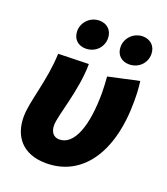

<svg xmlns="http://www.w3.org/2000/svg" viewBox="-134 -808 798 915"><g transform="rotate(20 265.0 -351.0)"><path d="M206 12C382 12 500 -140 500 -409C500 -436 500 -460 494 -510L338 -476C340 -450 342 -420 342 -394C342 -228 302 -116 226 -116C198 -116 180 -136 180 -172C180 -222 236 -370 236 -502L82 -498C76 -354 30 -240 30 -160C30 -65 82 12 206 12ZM196 -566C244 -566 280 -602 280 -648C280 -689 251 -714 214 -714C166 -714 130 -675 130 -632C130 -589 159 -566 196 -566ZM416 -566C464 -566 500 -602 500 -648C500 -689 471 -714 434 -714C386 -714 350 -675 350 -632C350 -589 379 -566 416 -566Z"/></g></svg>

Font: Source Sans Pro Black
Style: Italic
Weight: 900
Italic angle: -11°
Designer: Paul D. Hunt
Foundry: Adobe Systems Incorporated
Version: Version 3.006;hotconv 1.0.111;makeotfexe 2.5.65597